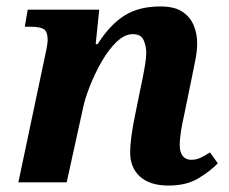

<svg xmlns="http://www.w3.org/2000/svg" viewBox="-20 -566 712 596"><path d="M503 10Q446 10 415 -17.5Q384 -45 384 -93Q384 -114 388 -144Q392 -174 400 -212L416 -291Q419 -304 423 -324Q427 -344 430.5 -365.5Q434 -387 434 -403Q434 -422 426 -441Q418 -460 392 -460Q367 -460 342 -436Q317 -412 296 -375.5Q275 -339 259.5 -300Q244 -261 238 -232L187 0H37L121 -398Q124 -411 126 -424Q128 -437 128 -441Q128 -468 116 -475.5Q104 -483 75 -483H57L66 -536H288L277 -429H283Q321 -489 366 -517.5Q411 -546 478 -546Q521 -546 545.5 -530Q570 -514 581 -488Q592 -462 592 -431Q592 -406 585.5 -375Q579 -344 574 -318L552 -211Q546 -184 542 -160Q538 -136 538 -115Q538 -93 547.5 -81.5Q557 -70 573 -70Q589 -70 602 -76Q615 -82 632 -93L656 -59Q632 -34 595 -12Q558 10 503 10Z"/></svg>

Font: Noto Serif
Style: Italic
Weight: 400
Italic angle: -12°
Designer: Monotype Design Team
Foundry: Monotype Imaging Inc.
Version: Version 2.013